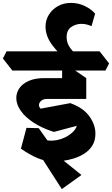

<svg xmlns="http://www.w3.org/2000/svg" viewBox="-85 -1023 770 1320"><path d="M289 87Q227 87 172 63.5Q117 40 59 -1L97 -144L181 -142L252 -42L195 -73Q230 -55 269.5 -56Q309 -57 346 -71.5Q383 -86 409.5 -109.5Q436 -133 443 -158L285 -116Q204 -142 146.5 -179.5Q89 -217 58 -261Q27 -305 27 -349Q27 -386 48.5 -417Q70 -448 113 -467Q156 -486 220 -486H411L508 -343H240Q213 -343 198 -330Q183 -317 183 -301Q183 -294 186 -287.5Q189 -281 194 -276L398 -314Q487 -282 529 -224Q571 -166 571 -104Q571 -56 550 -22.5Q529 11 495.5 32.5Q462 54 423.5 66Q385 78 349 82.5Q313 87 289 87ZM340 277 153 -14 236 -12 475 180ZM508 -343 342 -361V-599L388 -568L508 -486ZM0 -538 -65 -621 -40 -670H600L665 -587L640 -538ZM399 -591Q326 -645 277 -709Q228 -773 228 -840Q228 -884 250.5 -921Q273 -958 312.5 -980.5Q352 -1003 403 -1003Q454 -1003 498.5 -981.5Q543 -960 569 -929L544 -843Q510 -859 475 -859Q436 -859 404.5 -837Q373 -815 373 -768Q373 -725 400 -690Q427 -655 467 -614Z"/></svg>

Font: Eczar ExtraBold
Style: Regular
Weight: 800
Designer: Vaibhav Singh
Foundry: Rosetta Type Foundry
Version: Version 2.000